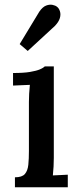

<svg xmlns="http://www.w3.org/2000/svg" viewBox="-20 -790 336 810"><path d="M43 -42Q73 -42 85 -56Q97 -70 99.5 -95Q102 -120 102 -153V-360Q102 -377 103 -394.5Q104 -412 106 -432Q89 -431 70 -430.5Q51 -430 35 -429V-482Q80 -482 106.5 -486.5Q133 -491 147.5 -497Q162 -503 169 -510H207V-124Q207 -106 206 -87.5Q205 -69 203 -50Q219 -51 235.5 -51.5Q252 -52 266 -53V0H43ZM97 -575 63 -604 146 -741Q160 -761 174.5 -766.5Q189 -772 201.5 -769.5Q214 -767 221 -761Q229 -755 233 -742Q237 -729 232.5 -713.5Q228 -698 212 -681Z"/></svg>

Font: Lora Medium
Style: Regular
Weight: 500
Designer: Olga Karpushina, Alexei Vanyashin (Cyrillic)
Foundry: Cyreal
Version: Version 3.004